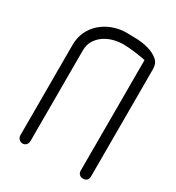

<svg xmlns="http://www.w3.org/2000/svg" viewBox="-174 -832 861 939"><g transform="rotate(30 256.5 -362.5)"><path d="M408 -653Q399 -655 383.5 -657.5Q368 -660 350 -662.5Q332 -665 314 -666.5Q296 -668 282 -668Q253 -668 225 -660.5Q197 -653 174 -637Q151 -621 137 -597.5Q123 -574 123 -542V-31Q123 -18 115 -9.5Q107 -1 95 -1Q84 -1 75 -9.5Q66 -18 66 -31V-542Q66 -583 82 -616.5Q98 -650 125.5 -674Q153 -698 189.5 -711.5Q226 -725 266 -725Q291 -725 325.5 -723.5Q360 -722 391 -713Q422 -704 444 -686Q466 -668 466 -635V-29Q466 -15 458 -7.5Q450 0 437 0Q425 0 416.5 -7.5Q408 -15 408 -29Z"/></g></svg>

Font: VDS
Style: Thin
Weight: 100
Width: 0
Designer: artmaker
Foundry: artmaker
Version: Version 1.000 2012 initial release